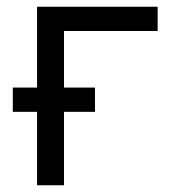

<svg xmlns="http://www.w3.org/2000/svg" viewBox="-20 -550 540 570"><path d="M90 0V-218H18V-290H90V-530H448V-458H170V-290H262V-218H170V0Z"/></svg>

Font: Iosevka SS01
Style: Regular
Weight: 400
Monospace: yes
Designer: Belleve Invis
Foundry: Belleve Invis
Version: 2.3.3; ttfautohint (v1.8.3)